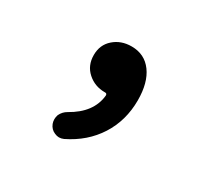

<svg xmlns="http://www.w3.org/2000/svg" viewBox="-89 -304 678 635"><g transform="rotate(30 250.0 13.5)"><path d="M210.9 200.2Q202.1 204.1 193.4 204.1Q185.5 204.1 176.8 200.2Q160.2 193.4 153.3 175.8Q150.4 168 150.4 159.2Q150.4 151.4 153.3 142.6Q161.1 126 176.8 117.2Q252 75.2 258.8 6.8Q258.8 -1 252 -1H250Q211.9 -1 184.6 -25.4Q157.2 -49.8 157.2 -89.8Q157.2 -128.9 184.6 -152.8Q211.9 -176.8 252 -176.8Q301.8 -176.8 330.1 -138.2Q358.4 -99.6 358.4 -32.2Q358.4 44.9 319.8 105.5Q281.2 166 210.9 200.2Z"/></g></svg>

Font: Gen Jyuu Gothic Monospace Bold
Style: Bold
Weight: 700
Designer: [Source Han Sans]
Ryoko NISHIZUKA  (kana & ideographs); Paul D. Hunt (Latin, Greek & Cyrillic); Wenlong ZHANG  (bopomofo
Version: Version 1.002.20150607